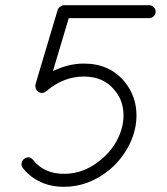

<svg xmlns="http://www.w3.org/2000/svg" viewBox="-20 -719 645 740"><path d="M554 -699Q565 -699 572.5 -691.5Q580 -684 580 -674Q580 -664 572.5 -656.5Q565 -649 554 -649H245L184 -445Q244 -474 303 -474Q403 -474 461 -403Q506 -347 506 -274Q506 -218 479.5 -163.5Q453 -109 405 -67Q323 1 227 1Q128 1 69 -70Q62 -78 63 -88.5Q64 -99 72 -106Q93 -121 108 -102Q150 -49 227 -49Q306 -49 372 -106Q412 -140 434 -184.5Q456 -229 456 -274Q456 -331 422 -371Q380 -424 303 -424Q224 -424 158 -367Q150 -360 139.5 -361Q129 -362 122 -370Q117 -377 117 -384Q115 -389 117 -395L202 -680Q205 -690 215 -695Q220 -699 228 -699Z"/></svg>

Font: Quicksand
Style: Italic
Weight: 400
Italic angle: -12°
Designer: Andrew Paglinawan
Foundry: Andrew Paglinawan
Version: 1.002